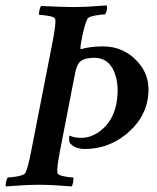

<svg xmlns="http://www.w3.org/2000/svg" viewBox="-28 -667 566 691"><path d="M342.8 -500Q418 -500 468.3 -443.8Q518.6 -387.7 502.9 -306.6Q489.3 -234.4 424.3 -182.6Q359.4 -130.9 278.3 -130.9Q241.2 -130.9 223.6 -152.3Q220.7 -156.2 220.7 -171.9Q220.7 -178.7 223.6 -178.7Q238.3 -170.9 264.6 -170.9Q306.6 -170.9 343.3 -204.6Q379.9 -238.3 390.6 -293Q403.3 -361.3 382.3 -410.2Q361.3 -459 311.5 -459Q277.3 -459 261.7 -446.3Q248 -435.5 241.2 -398.4L188.5 -127Q175.8 -62.5 178.7 -44.9Q179.7 -37.1 200.7 -32.7Q221.7 -28.3 235.4 -28.3Q237.3 -24.4 235.4 -12.2Q233.4 0 229.5 3.9Q159.2 -2 112.3 -2Q67.4 -2 -6.8 3.9Q-8.8 0 -6.3 -11.7Q-3.9 -23.4 0 -28.3Q13.7 -28.3 36.6 -32.7Q59.6 -37.1 63.5 -44.9Q72.3 -60.5 85 -127L161.1 -515.6Q173.8 -580.1 170.9 -597.7Q169.9 -605.5 148.9 -609.4Q127.9 -613.3 113.3 -613.3Q111.3 -618.2 113.8 -629.9Q116.2 -641.6 120.1 -645.5Q198.2 -641.6 237.3 -641.6Q281.2 -641.6 355.5 -647.5Q358.4 -642.6 356.4 -631.3Q354.5 -620.1 349.6 -615.2Q335.9 -615.2 313 -610.8Q290 -606.4 286.1 -598.6Q273.4 -570.3 262.7 -507.8Q261.7 -503.9 261.7 -492.2Q261.7 -490.2 264.6 -490.2Q295.9 -500 342.8 -500Z"/></svg>

Font: Crimson
Style: SemiboldItalic
Weight: 600
Italic angle: -11°
Version: Version 0.8 ; ttfautohint (v1.00) -l 8 -r 50 -G 200 -x 14 -D